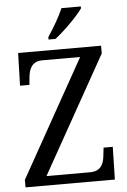

<svg xmlns="http://www.w3.org/2000/svg" viewBox="-61 -975 674 1019"><g transform="rotate(-5 276.0 -465.5)"><path d="M223 -784V-771H260C311 -810 386 -886 409 -921V-931H306C287 -886 252 -827 223 -784ZM33 0H509L513 -174H464L459 -131C455 -87 438 -50 381 -50H149L498 -673V-714H56L51 -540H101L105 -583C110 -626 126 -664 181 -664H382L33 -40Z"/></g></svg>

Font: Noto Serif Bengali SemiCondensed
Style: Regular
Weight: 400
Width: 4
Designer: Juan Bruce, Universal Thirst, Indian Type Foundry and the Monotype Design Team.
Foundry: Monotype Imaging Inc.
Version: Version 2.003